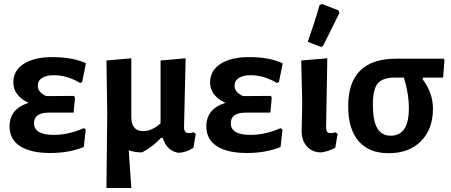

<svg xmlns="http://www.w3.org/2000/svg" viewBox="-20 -760 2268 965"><path d="M232 9Q135 9 81.5 -25Q28 -59 28 -125Q28 -213 124 -243Q47 -279 47 -346Q47 -406 100 -439.5Q153 -473 243 -473Q345 -473 412 -442L393 -348L383 -343Q317 -382 251 -382Q214 -382 192 -368.5Q170 -355 170 -330Q170 -295 213 -277L352 -278L357 -270L350 -194H227Q151 -194 151 -141Q151 -82 250 -82Q324 -82 401 -116L411 -109L401 -21Q326 9 232 9Z M515 185 519 -192 515 -456 640 -467V-172Q640 -101 700 -101Q744 -101 787 -140V-456L913 -467L905 -121Q905 -91 928 -91Q938 -91 954 -95L964 -87L952 -17Q915 7 876 8Q818 -2 798 -67H789Q748 -22 694 6Q657 6 627 -5L640 185Z M1221 9Q1124 9 1070.5 -25Q1017 -59 1017 -125Q1017 -213 1113 -243Q1036 -279 1036 -346Q1036 -406 1089 -439.5Q1142 -473 1232 -473Q1334 -473 1401 -442L1382 -348L1372 -343Q1306 -382 1240 -382Q1203 -382 1181 -368.5Q1159 -355 1159 -330Q1159 -295 1202 -277L1341 -278L1346 -270L1339 -194H1216Q1140 -194 1140 -141Q1140 -82 1239 -82Q1313 -82 1390 -116L1400 -109L1390 -21Q1315 9 1221 9Z M1586 -734 1598 -740 1681 -708 1686 -695Q1657 -636 1604 -530L1593 -524L1527 -550Q1560 -643 1586 -734ZM1594 6Q1550 6 1523 -23.5Q1496 -53 1496 -102L1499 -239L1494 -456L1625 -467L1619 -124Q1619 -106 1623.5 -98.5Q1628 -91 1641 -91Q1651 -91 1667 -95L1677 -87L1665 -17Q1632 1 1594 6Z M1933 10Q1835 10 1782.5 -50.5Q1730 -111 1730 -226Q1730 -465 1971 -465H2210L2214 -457L2207 -370H2107L2104 -362Q2156 -293 2156 -214Q2156 -111 2096 -50.5Q2036 10 1933 10ZM1944 -78Q2035 -78 2035 -215Q2035 -290 2010 -370H1963Q1903 -370 1878.5 -340.5Q1854 -311 1854 -236Q1854 -154 1876 -116Q1898 -78 1944 -78Z"/></svg>

Font: Alegreya Sans SC
Style: Bold
Weight: 700
Designer: Juan Pablo del Peral
Foundry: Huerta Tipografica
Version: Version 2.007